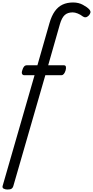

<svg xmlns="http://www.w3.org/2000/svg" viewBox="-102 -1027 750 1550"><path d="M264 -420 5 477Q1 490 -9 496.5Q-19 503 -42 503Q-59 503 -72.5 496Q-86 489 -80 471L177 -420H93Q82 -420 76.5 -430Q71 -440 78 -460Q89 -500 114 -500H200L297 -839Q314 -899 340.5 -936Q367 -973 403.5 -990Q440 -1007 488 -1007Q533 -1007 567.5 -988Q602 -969 618 -952Q631 -937 628 -925Q625 -913 615 -902Q602 -889 590 -887.5Q578 -886 567 -894Q548 -909 525.5 -918Q503 -927 485 -927Q444 -927 420.5 -905.5Q397 -884 382 -833L287 -500H414Q438 -500 428 -460Q416 -420 394 -420Z"/></svg>

Font: Playwrite AU SA
Style: Regular
Weight: 400
Designer: Veronika Burian, José Scaglione
Foundry: TypeTogether
Version: Version 1.002